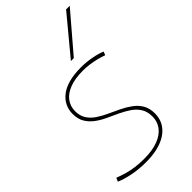

<svg xmlns="http://www.w3.org/2000/svg" viewBox="-250 -856 933 933"><g transform="rotate(-45 216.5 -390.0)"><path d="M-3 -20 5 -39Q25 -31 50 -23.5Q75 -16 104.5 -12Q134 -8 166 -8Q223 -8 262 -23Q301 -38 320.5 -64.5Q340 -91 340 -125Q340 -159 325.5 -182Q311 -205 287.5 -221Q264 -237 235.5 -250.5Q207 -264 178.5 -277Q150 -290 126.5 -307.5Q103 -325 88.5 -349Q74 -373 74 -409Q74 -436 85 -459.5Q96 -483 119 -501.5Q142 -520 178 -530Q214 -540 263 -540Q297 -540 333.5 -533.5Q370 -527 395 -516L388 -498Q370 -505 349.5 -510Q329 -515 306.5 -518.5Q284 -522 259 -522Q203 -522 166 -507.5Q129 -493 110.5 -467.5Q92 -442 92 -409Q92 -377 106.5 -354.5Q121 -332 145 -316Q169 -300 197.5 -287Q226 -274 254 -260.5Q282 -247 306 -229.5Q330 -212 344.5 -187.5Q359 -163 359 -127Q359 -104 351.5 -83.5Q344 -63 328.5 -46Q313 -29 289.5 -16.5Q266 -4 234 3Q202 10 161 10Q112 10 69.5 1.5Q27 -7 -3 -20ZM250 -596 411 -790H436L270 -596Z"/></g></svg>

Font: Georama ExtraCondensed Thin Thin
Style: Italic
Weight: 250
Italic angle: -9°
Version: Version 1.001